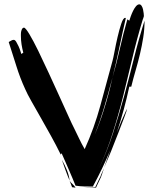

<svg xmlns="http://www.w3.org/2000/svg" viewBox="-20 -830 704 882"><path d="M564 -331Q564 -326 552 -294Q540 -262 523.5 -219.5Q507 -177 489 -132Q471 -89 458 -59L486 -139Q452 -57 408 24V27Q387 27 367.5 26.5Q348 26 327 23Q321 7 312.5 -12.5Q304 -32 295.5 -52Q287 -72 278.5 -91Q270 -110 263 -126L259 -120Q238 -163 213.5 -207Q189 -251 166 -291.5Q143 -332 124 -365.5Q105 -399 96 -420Q72 -472 55 -527Q38 -582 20 -637Q27 -641 32.5 -644Q38 -647 43 -647Q49 -647 54.5 -638Q60 -629 65 -618Q70 -607 73.5 -596Q77 -585 78 -582L87 -588Q82 -607 79 -626Q76 -645 76 -665V-673Q76 -680 77.5 -686.5Q79 -693 82 -698Q85 -703 90 -703Q97 -703 115 -673Q133 -643 155.5 -597Q178 -551 203.5 -495.5Q229 -440 252.5 -388.5Q276 -337 294 -297Q312 -257 320 -242Q332 -218 343.5 -193.5Q355 -169 369 -145Q413 -242 441 -345L497 -551Q500 -561 506 -593Q512 -625 520 -659.5Q528 -694 537 -721Q546 -748 555 -748L558 -747Q542 -678 528 -610.5Q514 -543 497 -475Q516 -541 531 -608Q546 -675 565 -741L574 -735Q576 -742 580.5 -754.5Q585 -767 591 -779.5Q597 -792 604.5 -801Q612 -810 620 -810Q626 -810 630.5 -803Q635 -796 637 -787Q639 -778 640 -769Q641 -760 641 -756Q641 -754 638.5 -747.5Q636 -741 635 -738Q609 -652 588.5 -565Q568 -478 546.5 -391.5Q525 -305 498 -220Q472 -137 435 -56Q472 -135 499 -218Q527 -303 550.5 -389.5Q574 -476 595.5 -563Q617 -650 644 -735Q644 -696 638 -658Q632 -620 623 -582Q614 -544 603 -506.5Q592 -469 583 -432H574Q551 -325 517 -222Q526 -246 536 -270Q546 -294 557 -317ZM300 0Q292 -18 282 -45.5Q272 -73 264 -96Q277 -74 287 -49.5Q297 -25 300 0ZM497 -475Q477 -398 454 -322Q437 -266 415 -211Q438 -265 456 -322Q480 -397 497 -475ZM421 32Q407 30 393 30H365Q375 29 384 29H418L442 -21H446ZM311 30Q309 25 306.5 17.5Q304 10 300 1Q304 7 313 15.5Q322 24 327 32ZM446 -22H442Q444 -26 448 -35.5Q452 -45 458 -58Z"/></svg>

Font: Finger Paint
Style: Regular
Weight: 400
Designer: Ralph du Carrois
Foundry: Ralph du Carrois
Version: Version 1.002